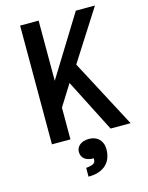

<svg xmlns="http://www.w3.org/2000/svg" viewBox="-146 -855 921 1198"><g transform="rotate(-15 314.5 -256.5)"><path d="M104.5 -767.1H224.1V-378.4L464.4 -767.1H587.9L379.9 -441.4L612.8 -0.5H483.4L309.6 -341.3L224.1 -205.1V0H104.5ZM335.9 26.9Q356 26.9 372.3 33Q388.7 39.1 400.4 50.8Q412.1 62.5 418.7 79.3Q425.3 96.2 425.3 117.2Q425.3 145 417 169.7Q408.7 194.3 390.4 213.1Q372.1 231.9 343.3 242.9Q314.5 253.9 272.9 253.9V197.3Q294.9 194.8 307.1 191.2Q319.3 187.5 325.4 182.1Q331.5 176.8 333 169.4Q334.5 162.1 334.5 151.9Q295.9 151.9 275.1 135.5Q254.4 119.1 254.4 88.4Q254.4 76.7 259.5 65.7Q264.6 54.7 274.9 45.9Q285.2 37.1 300.3 32Q315.4 26.9 335.9 26.9Z"/></g></svg>

Font: Tauri
Style: Regular
Weight: 400
Designer: Yvonne Schüttler
Foundry: Yvonne Schüttler
Version: Version 1.003; ttfautohint (v0.93.8-669f) -l 13 -r 13 -G 200